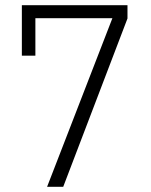

<svg xmlns="http://www.w3.org/2000/svg" viewBox="-20 -718 580 738"><path d="M223 0H161L412 -648H116V-504H64V-698H470V-647Z"/></svg>

Font: IBM Plex Sans Condensed Light
Style: Regular
Weight: 300
Width: 3
Designer: Mike Abbink, Paul van der Laan, Pieter van Rosmalen
Foundry: Bold Monday
Version: Version 3.201